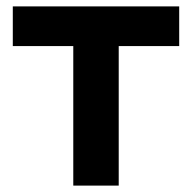

<svg xmlns="http://www.w3.org/2000/svg" viewBox="-20 -580 600 600"><path d="M351 0V-436H540V-560H20V-436H209V0Z"/></svg>

Font: Tektur SemiBold
Style: Regular
Weight: 600
Designer: Adam Jagosz
Foundry: Adam Jagosz
Version: Version 1.005;gftools[0.9.30]